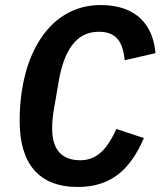

<svg xmlns="http://www.w3.org/2000/svg" viewBox="-20 -730 640 762"><path d="M289 12C421 12 497 -57 551 -182L442 -218C408 -144 368 -94 299 -94C219 -94 187 -143 187 -220C187 -251 190 -274 195 -302L213 -407C234 -529 282 -604 372 -604C448 -604 468 -556 475 -491L597 -519C588 -627 525 -710 379 -710C178 -710 58 -515 58 -250C58 -84 131 12 289 12Z"/></svg>

Font: IBM Plex Mono SmBld
Style: Italic
Weight: 600
Italic angle: -9.5°
Monospace: yes
Designer: Mike Abbink, Paul van der Laan, Pieter van Rosmalen
Foundry: Bold Monday
Version: Version 2.004